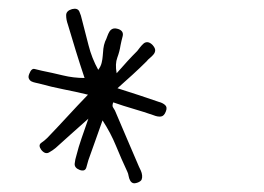

<svg xmlns="http://www.w3.org/2000/svg" viewBox="-20 -798 602 438"><path d="M180.7 -582Q152.3 -588.9 125 -594.2Q97.7 -599.6 69.3 -607.4Q65.4 -608.4 60.5 -609.4Q55.7 -610.4 51.8 -612.3Q47.9 -614.3 45.9 -618.7Q43.9 -623 46.9 -629.9Q51.8 -642.6 59.1 -640.6Q66.4 -638.7 75.2 -636.7Q99.6 -631.8 123.5 -626Q147.5 -620.1 172.9 -620.1Q162.1 -652.3 152.8 -682.6Q143.6 -712.9 134.8 -742.2Q130.9 -752.9 130.9 -763.2Q130.9 -773.4 144.5 -777.3Q157.2 -780.3 161.1 -771.5Q165 -762.7 167 -752.9Q174.8 -723.6 182.1 -694.3Q189.5 -665 204.1 -638.7Q210 -646.5 211.9 -654.8Q213.9 -663.1 214.4 -670.9Q214.8 -678.7 215.8 -687Q216.8 -695.3 219.7 -703.1Q222.7 -709 224.6 -714.8Q226.6 -720.7 229.5 -725.6Q232.4 -730.5 237.3 -732.4Q242.2 -734.4 251 -731.4Q262.7 -726.6 259.8 -715.3Q256.8 -704.1 254.9 -694.3Q252.9 -680.7 247.6 -666.5Q242.2 -652.3 246.1 -630.9Q259.8 -646.5 271 -658.7Q282.2 -670.9 293 -681.6Q295.9 -685.5 299.8 -690.4Q303.7 -695.3 307.6 -698.7Q311.5 -702.1 316.9 -701.7Q322.3 -701.2 328.1 -695.3Q334 -688.5 334 -683.6Q334 -678.7 330.6 -674.3Q327.1 -669.9 322.3 -666Q317.4 -662.1 314.5 -658.2Q298.8 -642.6 282.7 -627.9Q266.6 -613.3 248 -596.7Q275.4 -587.9 297.9 -580.6Q320.3 -573.2 342.8 -565.4Q350.6 -563.5 356.4 -558.6Q362.3 -553.7 358.4 -543.9Q354.5 -533.2 347.2 -532.2Q339.8 -531.2 330.1 -535.2Q307.6 -543 284.2 -549.8Q260.7 -556.6 238.3 -564.5Q235.4 -556.6 237.8 -553.2Q240.2 -549.8 242.2 -545.9Q255.9 -513.7 269.5 -481.9Q283.2 -450.2 296.9 -418Q298.8 -414.1 301.3 -408.7Q303.7 -403.3 304.2 -397.9Q304.7 -392.6 303.2 -388.7Q301.8 -384.8 294.9 -381.8Q287.1 -378.9 283.2 -380.4Q279.3 -381.8 276.9 -386.2Q274.4 -390.6 273.4 -396.5Q272.5 -402.3 270.5 -406.2Q256.8 -435.5 244.6 -465.3Q232.4 -495.1 213.9 -523.4Q205.1 -498 197.3 -476.6Q189.5 -455.1 181.6 -432.6Q179.7 -424.8 176.8 -415.5Q173.8 -406.2 162.1 -410.2Q149.4 -415 150.4 -424.8Q151.4 -434.6 154.3 -443.4Q159.2 -462.9 166 -482.4Q172.9 -502 181.6 -527.3Q159.2 -507.8 141.6 -491.7Q124 -475.6 107.4 -460.9Q100.6 -455.1 91.8 -450.2Q83 -445.3 74.2 -456.1Q66.4 -466.8 74.2 -472.2Q82 -477.5 87.9 -483.4Q110.4 -506.8 133.3 -531.7Q156.2 -556.6 180.7 -582Z"/></svg>

Font: Scriphy
Style: Regular
Weight: 400
Designer: Ala M. Lockhart
Foundry: Ala M. Lockhart
Version: Version 1.0 2021